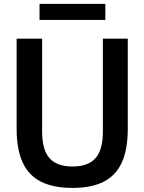

<svg xmlns="http://www.w3.org/2000/svg" viewBox="-20 -934 725 964"><path d="M63.5 -287V-740H191.5V-273Q191.5 -181.5 228.8 -139.8Q266 -98 344 -98Q422.5 -98 459.5 -139.8Q496.5 -181.5 496.5 -273V-740H621.5V-287Q621.5 -184.5 592 -119Q562.5 -53.5 501.2 -22Q440 9.5 344 9.5Q247.5 9.5 185.5 -22Q123.5 -53.5 93.5 -119Q63.5 -184.5 63.5 -287ZM178.5 -834V-914.5H509V-834Z"/></svg>

Font: Encode Sans Semi Condensed SmBd
Style: Regular
Weight: 600
Width: 4
Designer: Multiple Designers
Foundry: Impallari Type
Version: Version 2.000